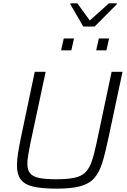

<svg xmlns="http://www.w3.org/2000/svg" viewBox="-20 -1116 759 1144"><path d="M318 8Q228 8 176.5 -4.5Q125 -17 103 -47.5Q81 -78 81 -131Q81 -162 87.5 -203.5Q94 -245 105 -298L187 -688H252L162 -267Q154 -226 148.5 -195Q143 -164 143 -140Q143 -104 159 -84Q175 -64 212 -56Q249 -48 314 -48Q383 -48 424.5 -57Q466 -66 489.5 -90Q513 -114 527.5 -157Q542 -200 556 -267L645 -688H710L627 -298Q608 -206 589.5 -146.5Q571 -87 540.5 -53.5Q510 -20 457 -6Q404 8 318 8ZM553 -816 569 -887H630L614 -816ZM344 -816 360 -887H421L405 -816ZM476 -958 399 -1091 400 -1096H441L515 -994L629 -1096H677L676 -1091L544 -958Z"/></svg>

Font: Saira Light
Style: Italic
Weight: 300
Italic angle: -12°
Designer: Hector Gatti with collaboration of the Omnibus-Type team
Foundry: Omnibus-Type
Version: Version 1.100; ttfautohint (v1.8.3)